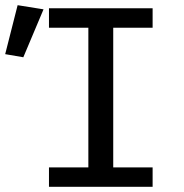

<svg xmlns="http://www.w3.org/2000/svg" viewBox="-89 -721 709 741"><path d="M500 -614H348V-75H500V0H100V-75H252V-614H100V-689H500ZM-69 -512 -21 -701 79 -685 1 -500Z"/></svg>

Font: Wlorlttqgufhjawjgtejqphaquk
Style: Regular
Weight: 400
Monospace: yes
Designer: Carrois Corporate & Edenspiekermann
Foundry: Carrois Corporate GbR & Edenspiekermann AG
Version: Version 2.001